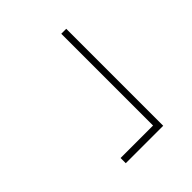

<svg xmlns="http://www.w3.org/2000/svg" viewBox="-19 -354 301 301"><g transform="rotate(45 131.5 -203.5)"><path d="M227.5 -162H239V-245H24V-234H227.5Z"/></g></svg>

Font: Anybody Thin Condensed
Style: Regular
Weight: 100
Width: 3
Version: Version 1.113;gftools[0.9.25]